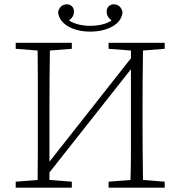

<svg xmlns="http://www.w3.org/2000/svg" viewBox="-20 -873 839 893"><path d="M485 -646V-674H746V-646L645 -638Q644 -571 643.5 -502Q643 -433 643 -364V-310Q643 -241 643.5 -172.5Q644 -104 645 -36L746 -28V0H485V-28L587 -36Q589 -104 589 -174Q589 -244 589 -318V-551L210 -71V-36L314 -28V0H53V-28L155 -36Q156 -104 156 -172.5Q156 -241 156 -310V-364Q156 -433 156 -501.5Q156 -570 155 -638L53 -646V-674H314V-646L212 -638Q211 -571 210.5 -502Q210 -433 210 -364V-121L589 -602V-638ZM400 -726Q340 -726 297.5 -750Q255 -774 250 -817Q259 -853 292 -853Q304 -853 314 -844Q324 -835 324 -819Q324 -795 301 -778Q321 -765 346.5 -759Q372 -753 400 -753Q429 -753 454.5 -759Q480 -765 499 -778Q476 -795 476 -819Q476 -835 486 -844Q496 -853 508 -853Q541 -853 550 -817Q546 -774 503 -750Q460 -726 400 -726Z"/></svg>

Font: Source Serif Pro Light
Style: Regular
Weight: 300
Designer: Frank Grießhammer
Foundry: Adobe Systems Incorporated
Version: Version 3.001;hotconv 1.0.111;makeotfexe 2.5.65597